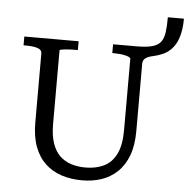

<svg xmlns="http://www.w3.org/2000/svg" viewBox="-59 -933 979 1000"><g transform="rotate(5 431.0 -432.5)"><path d="M138 -269V-628Q138 -650 114 -657Q90 -664 53 -664H42V-710H326V-664H317Q303 -664 287.5 -663.5Q272 -663 259.5 -661.5Q247 -660 239 -658.5Q231 -657 231 -654V-269Q231 -209 245 -168.5Q259 -128 284 -104Q309 -80 343 -69Q377 -58 418 -58Q472 -58 513.5 -77.5Q555 -97 578.5 -143.5Q602 -190 602 -270V-642Q602 -647 594.5 -651Q587 -655 574 -658Q561 -661 546 -662.5Q531 -664 516 -664H506V-710H629Q681 -710 711 -718.5Q741 -727 755 -745.5Q769 -764 773.5 -795.5Q778 -827 778 -875H862Q862 -835 855.5 -803Q849 -771 837 -748Q825 -725 807.5 -708.5Q790 -692 768 -682.5Q746 -673 720 -667Q704 -664 691.5 -658.5Q679 -653 672.5 -644Q666 -635 666 -621V-270Q666 -195 646 -142Q626 -89 590 -55Q554 -21 507.5 -5.5Q461 10 407 10Q348 10 299 -6Q250 -22 214 -55.5Q178 -89 158 -142Q138 -195 138 -269Z"/></g></svg>

Font: Roboto Serif 28pt
Style: Regular
Weight: 400
Designer: Greg Gazdowicz
Foundry: Commercial Type
Version: Version 1.008